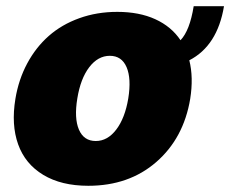

<svg xmlns="http://www.w3.org/2000/svg" viewBox="-20 -591 745 621"><path d="M606.5 -571H704.5Q683.2 -442.8 592.3 -396Q606.2 -340.6 595.2 -271.3Q573.9 -143.8 485.4 -66.9Q397 9.9 265.6 9.9Q178.3 9.9 119.9 -25.4Q61.4 -60.7 38.7 -124.1Q16 -187.5 29.8 -271.3Q40.1 -333.8 68 -385.8Q95.9 -437.9 137.8 -474.8Q179.7 -511.7 236.5 -532.1Q293.3 -552.6 359.4 -552.6Q430.4 -552.6 482.4 -528.8Q534.4 -505 563.9 -460.9Q593.8 -492.2 606.5 -571ZM289.8 -134.9Q327.8 -134.9 356 -171.9Q384.2 -208.8 394.9 -272.7Q405.2 -337 389.4 -373.8Q373.6 -410.5 335.2 -410.5Q296.9 -410.5 268.6 -373.6Q240.4 -336.6 230.1 -272.7Q219.5 -208.5 235.3 -171.7Q251.1 -134.9 289.8 -134.9Z"/></svg>

Font: Karasuma Gothic
Style: Italic
Weight: 900
Italic angle: -9.39999°
Designer: Rasmus Andersson / Ryoko Nishizuka
Foundry: Genbu
Version: Version 1.00